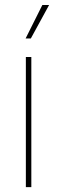

<svg xmlns="http://www.w3.org/2000/svg" viewBox="-20 -770 235 790"><path d="M86.4 0V-535.6H108.9V0ZM85.4 -611.8 154.3 -749.5H182.1L106.9 -611.8Z"/></svg>

Font: Inter 20pt Thin
Style: Regular
Weight: 250
Version: Version 4.001;git-66647c0bb